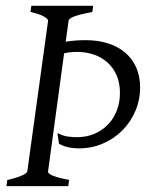

<svg xmlns="http://www.w3.org/2000/svg" viewBox="-20 -635 511 655"><path d="M294.9 -594.2Q272 -589.8 256.6 -585.9Q241.2 -582 231.9 -578.4Q222.7 -574.7 218.5 -571Q214.4 -567.4 213.9 -564L204.1 -492.7Q235.4 -498 272 -498Q315.4 -498 350.1 -486.6Q384.8 -475.1 408.7 -454.1Q432.6 -433.1 445.3 -403.3Q458 -373.5 458 -336.9Q458 -294.4 441.9 -256.6Q425.8 -218.8 397.7 -190.4Q369.6 -162.1 331.5 -145.5Q293.5 -128.9 250 -128.9Q229.5 -128.9 212.2 -132.8Q194.8 -136.7 181.2 -145L175.8 -181.2Q193.4 -171.9 210 -169.4Q226.6 -167 242.2 -167Q275.4 -167 302.5 -178.7Q329.6 -190.4 348.9 -210.7Q368.2 -231 378.7 -258.5Q389.2 -286.1 389.2 -317.9Q389.2 -351.6 377.9 -377.7Q366.7 -403.8 346.9 -421.6Q327.1 -439.5 300.3 -448.7Q273.4 -458 242.2 -458Q231 -458 220.2 -456.8Q209.5 -455.6 198.7 -453.1L144 -50.8Q143.1 -47.9 146 -44.4Q148.9 -41 157.2 -37.1Q165.5 -33.2 179.7 -29.3Q193.8 -25.4 215.8 -21L212.9 0H2L4.9 -21Q35.6 -27.8 54 -35.9Q72.3 -43.9 73.2 -50.8L144 -564Q145 -569.8 129.9 -578.6Q114.7 -587.4 84 -594.2L86.9 -615.2H297.9Z"/></svg>

Font: Gentium Plus APac
Style: Italic
Weight: 400
Italic angle: -8°
Designer: J. Victor Gaultney, Annie Olsen, Iska Routamaa, Becca Hirsbrunner
Foundry: SIL International
Version: Version 5.000